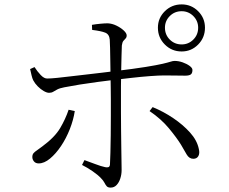

<svg xmlns="http://www.w3.org/2000/svg" viewBox="-20 -826 1040 873"><path d="M806 -592Q761 -592 729.5 -623.5Q698 -655 698 -700Q698 -744 729.5 -775Q761 -806 806 -806Q850 -806 881 -775Q912 -744 912 -700Q912 -655 881 -623.5Q850 -592 806 -592ZM483 27Q471 27 465.5 21Q460 15 455 5Q450 -5 439 -16Q425 -31 401 -47.5Q377 -64 353 -76L364 -98Q387 -90 413 -80Q439 -70 458 -66Q467 -64 473 -66Q479 -68 480 -78Q481 -95 482 -131Q483 -167 483.5 -211.5Q484 -256 484 -299.5Q484 -343 484 -375Q484 -396 483.5 -425.5Q483 -455 482.5 -487.5Q482 -520 481.5 -551.5Q481 -583 480.5 -608Q480 -633 479 -646Q477 -670 458.5 -677.5Q440 -685 399 -690L398 -713Q415 -716 435.5 -718Q456 -720 470 -720Q490 -719 509.5 -709.5Q529 -700 542.5 -687.5Q556 -675 556 -665Q556 -656 551 -651Q546 -646 541 -640Q536 -634 534 -619Q533 -601 532.5 -570.5Q532 -540 531 -504.5Q530 -469 530 -434.5Q530 -400 530 -373Q530 -353 530 -316.5Q530 -280 530.5 -238Q531 -196 531.5 -156.5Q532 -117 532.5 -89Q533 -61 533 -53Q533 -33 527 -14.5Q521 4 510 15.5Q499 27 483 27ZM156 -83Q142 -83 134.5 -92Q127 -101 127 -112Q127 -123 132.5 -129.5Q138 -136 148 -142.5Q158 -149 172 -160Q229 -202 253.5 -243.5Q278 -285 292 -327L320 -321Q314 -281 297.5 -239Q281 -197 257.5 -162Q234 -127 207.5 -105Q181 -83 156 -83ZM203 -404Q193 -404 179 -412Q165 -420 152 -433Q139 -446 131 -461Q127 -469 123.5 -483.5Q120 -498 117 -512L137 -521Q149 -502 165 -485Q181 -468 196 -469Q211 -469 240.5 -472Q270 -475 306.5 -479.5Q343 -484 380 -488Q417 -492 448 -496Q479 -500 497 -502Q589 -513 641.5 -521.5Q694 -530 719.5 -536Q745 -542 755.5 -545.5Q766 -549 774 -549Q792 -549 810.5 -542.5Q829 -536 842 -526.5Q855 -517 855 -508Q855 -493 847.5 -487.5Q840 -482 822 -482Q802 -482 779.5 -482.5Q757 -483 726 -483Q703 -483 662.5 -480Q622 -477 578.5 -472Q535 -467 500 -463Q467 -459 425 -453.5Q383 -448 342.5 -441.5Q302 -435 272 -429Q251 -425 240 -419Q229 -413 221.5 -408.5Q214 -404 203 -404ZM859 -104Q840 -104 828.5 -124Q817 -144 803 -168Q784 -199 748.5 -242Q713 -285 660 -321L674 -339Q723 -319 767.5 -289Q812 -259 844 -223.5Q876 -188 884 -149Q889 -129 882 -116.5Q875 -104 859 -104ZM806 -624Q837 -624 859 -646Q881 -668 881 -700Q881 -731 859 -753Q837 -775 806 -775Q774 -775 752 -753Q730 -731 730 -700Q730 -668 752 -646Q774 -624 806 -624Z"/></svg>

Font: Noto Serif SC ExtraLight Light
Style: Regular
Weight: 300
Version: Version 2.002-H1;hotconv 1.1.0;makeotfexe 2.6.0